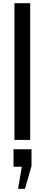

<svg xmlns="http://www.w3.org/2000/svg" viewBox="-20 -889 286 1220"><path d="M71.8 0H171.9V-868.7H71.8ZM94.7 311H138.7L180.2 166V59.6H65.9V170.4H118.7Z"/></svg>

Font: Antonio
Style: Regular
Weight: 400
Designer: Vernon Adams
Foundry: Vernon Adams
Version: Version 1.002